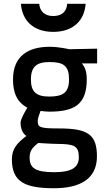

<svg xmlns="http://www.w3.org/2000/svg" viewBox="-20 -758 564 1018"><path d="M267 240C404 240 494 191 494 71C494 -46 444 -77 293 -77C189 -77 180 -83 180 -118C180 -131 195 -170 195 -170C205 -168 231 -166 241 -166C373 -166 440 -203 440 -337C440 -382 429 -404 414 -422H495V-500L347 -497C347 -497 292 -510 244 -510C131 -510 49 -462 49 -337C49 -246 85 -208 125 -187C125 -187 89 -129 89 -108C89 -77 100 -50 120 -37C68 2 43 33 43 87C43 207 113 240 267 240ZM285 5C370 6 398 13 398 76C398 132 356 155 268 155C168 155 137 133 137 78C137 44 149 26 183 0C183 0 252 5 285 5ZM241 -246C168 -246 144 -275 144 -337C144 -405 175 -429 243 -429C317 -429 346 -409 346 -337C346 -268 315 -246 241 -246ZM91 -738C97 -651 155 -589 262 -589C370 -589 428 -651 434 -738H336C334 -698 309 -673 262 -673C217 -673 191 -698 188 -738Z"/></svg>

Font: TitilliumText22L
Style: 600 wt
Weight: 600
Designer: Campivisivi
Foundry: Campivisivi
Version: 1.000